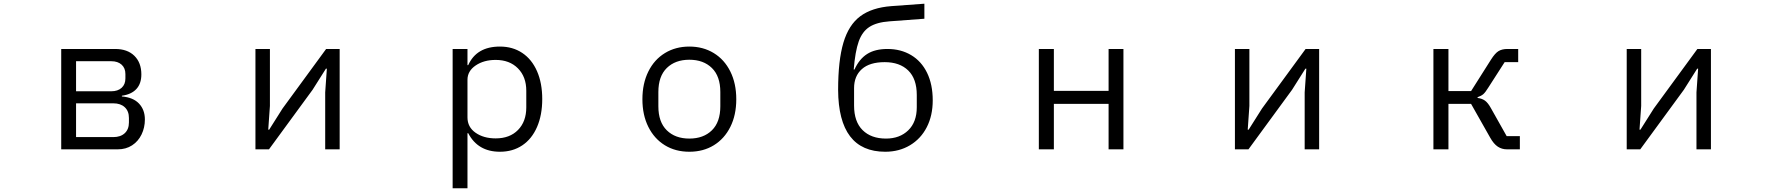

<svg xmlns="http://www.w3.org/2000/svg" viewBox="-20 -805 9544 1035"><path d="M310 0V-541H601Q667 -541 704.5 -504Q742 -467 742 -404Q742 -354 715 -325Q688 -296 637 -289V-285Q698 -280 729.5 -246.5Q761 -213 761 -161Q761 -117 743 -80Q725 -43 692 -21.5Q659 0 615 0ZM580 -313Q615 -313 635.5 -331.5Q656 -350 656 -382V-406Q656 -438 635.5 -456.5Q615 -475 580 -475H390V-313ZM591 -66Q630 -66 652.5 -87Q675 -108 675 -145V-169Q675 -206 652.5 -227Q630 -248 591 -248H390V-66Z M1430 0H1357V-541H1435V-234L1426 -106H1431L1503 -220L1738 -541H1811V0H1733V-307L1742 -435H1737L1665 -321Z M2420 210V-541H2500V-454H2504Q2549 -554 2675 -554Q2744 -554 2795.5 -519.5Q2847 -485 2875 -421Q2903 -357 2903 -271Q2903 -185 2875 -120.5Q2847 -56 2795.5 -21.5Q2744 13 2675 13Q2556 13 2504 -87H2500V210ZM2817 -226V-316Q2817 -391 2772 -436.5Q2727 -482 2652 -482Q2588 -482 2544 -452Q2500 -422 2500 -375V-172Q2500 -120 2543.5 -89.5Q2587 -59 2652 -59Q2728 -59 2772.5 -104.5Q2817 -150 2817 -226Z M3443 -270Q3443 -355 3475 -419.5Q3507 -484 3564.5 -519Q3622 -554 3696 -554Q3770 -554 3827.5 -519Q3885 -484 3917 -419.5Q3949 -355 3949 -270Q3949 -185 3917 -121Q3885 -57 3828 -22Q3771 13 3696 13Q3621 13 3564 -22Q3507 -57 3475 -121Q3443 -185 3443 -270ZM3863 -232V-309Q3863 -394 3817.5 -438.5Q3772 -483 3696 -483Q3620 -483 3574.5 -438.5Q3529 -394 3529 -309V-232Q3529 -147 3574.5 -102.5Q3620 -58 3696 -58Q3772 -58 3817.5 -102.5Q3863 -147 3863 -232Z M5008 -264Q5008 -182 4976 -119.5Q4944 -57 4885.5 -22Q4827 13 4752 13Q4500 13 4498 -320Q4498 -479 4526.5 -575Q4555 -671 4617.5 -717.5Q4680 -764 4785 -772L4963 -785V-704L4775 -690Q4706 -685 4667 -660Q4628 -635 4609 -581.5Q4590 -528 4582 -430H4586Q4612 -487 4654.5 -514Q4697 -541 4764 -541Q4836 -541 4891.5 -508Q4947 -475 4977.5 -412.5Q5008 -350 5008 -264ZM4922 -293Q4922 -380 4876 -425Q4830 -470 4749 -470Q4668 -470 4626 -432.5Q4584 -395 4584 -330V-236Q4584 -149 4630 -103.5Q4676 -58 4756 -58Q4830 -58 4876 -102.5Q4922 -147 4922 -227Z M5661 0H5580V-541H5661V-315H5956V-541H6036V0H5956V-245H5661Z M6710 0H6637V-541H6715V-234L6706 -106H6711L6783 -220L7018 -541H7091V0H7013V-307L7022 -435H7017L6945 -321Z M7707 0V-541H7788V-314H7910L8017 -483Q8039 -518 8058 -529.5Q8077 -541 8106 -541H8164V-470H8091L8003 -333Q7987 -307 7976 -297.5Q7965 -288 7945 -281V-277Q7969 -274 7985 -262.5Q8001 -251 8017 -222L8102 -71H8173V0H8103Q8076 0 8054 -14.5Q8032 -29 8013 -63L7910 -245H7788V0Z M8822 0H8749V-541H8827V-234L8818 -106H8823L8895 -220L9130 -541H9203V0H9125V-307L9134 -435H9129L9057 -321Z"/></svg>

Font: PlemolJP
Style: Regular
Weight: 400
Monospace: yes
Version: v2.0.4; ttfautohint (v1.8.4.7-5d5b-dirty) -l 6 -r 45 -G 200 